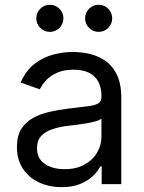

<svg xmlns="http://www.w3.org/2000/svg" viewBox="-20 -770 604 803"><path d="M237.3 12.7Q185.5 12.7 143.1 -7.1Q100.6 -26.9 75.7 -64.5Q50.8 -102.1 50.8 -155.3Q50.8 -202.1 69.3 -231.2Q87.9 -260.3 118.9 -277.1Q149.9 -293.9 187.3 -302.2Q224.6 -310.5 262.7 -315.4Q312.5 -321.8 343.8 -325.2Q375 -328.6 389.6 -336.9Q404.3 -345.2 404.3 -365.2V-368.2Q404.3 -403.3 391.4 -428Q378.4 -452.6 352.5 -465.6Q326.7 -478.5 288.1 -478.5Q248 -478.5 220 -466.3Q191.9 -454.1 173.8 -435.3Q155.8 -416.5 146.5 -396.5L66.4 -424.8Q87.9 -474.6 123.8 -502.4Q159.7 -530.3 201.9 -541.5Q244.1 -552.7 285.2 -552.7Q311.5 -552.7 345.7 -546.6Q379.9 -540.5 412.4 -521.2Q444.8 -502 466.1 -463.1Q487.3 -424.3 487.3 -359.4V0H405.3V-74.2H399.4Q391.1 -56.6 371.1 -36.4Q351.1 -16.1 318.1 -1.7Q285.2 12.7 237.3 12.7ZM250 -62.5Q299.8 -62.5 334.2 -82Q368.7 -101.6 386.5 -132.6Q404.3 -163.6 404.3 -197.3V-274.4Q398.9 -268.1 380.9 -262.9Q362.8 -257.8 339.4 -253.9Q315.9 -250 293.9 -247.3Q272 -244.6 258.8 -243.2Q226.1 -238.8 197.8 -229.2Q169.4 -219.7 152.1 -201.2Q134.8 -182.6 134.8 -150.4Q134.8 -106.9 167.2 -84.7Q199.7 -62.5 250 -62.5ZM392.6 -636.7Q369.1 -636.7 352.5 -653.3Q335.9 -669.9 335.9 -693.4Q335.9 -716.8 352.5 -733.4Q369.1 -750 392.6 -750Q416 -750 432.6 -733.4Q449.2 -716.8 449.2 -693.4Q449.2 -669.9 432.6 -653.3Q416 -636.7 392.6 -636.7ZM188.5 -636.7Q165 -636.7 148.4 -653.3Q131.8 -669.9 131.8 -693.4Q131.8 -716.8 148.4 -733.4Q165 -750 188.5 -750Q211.9 -750 228.5 -733.4Q245.1 -716.8 245.1 -693.4Q245.1 -669.9 228.5 -653.3Q211.9 -636.7 188.5 -636.7Z"/></svg>

Font: Inter V
Style: Weight 400 Optical size 14.0
Weight: 400
Designer: Rasmus Andersson
Foundry: rsms
Version: Version 4.000;git-4fc901f